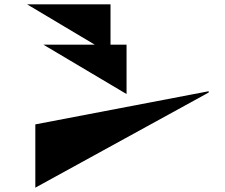

<svg xmlns="http://www.w3.org/2000/svg" viewBox="-20 -781 1040 886"><path d="M180 -575H417L105 -761H490V-575H564V-347ZM143 -207 943 -360V-354L143 85Z"/></svg>

Font: Chokokutai
Style: Regular
Weight: 400
Designer: 108号,108go
Foundry: Font Zone 108
Version: Version 1.000; ttfautohint (v1.8.3)